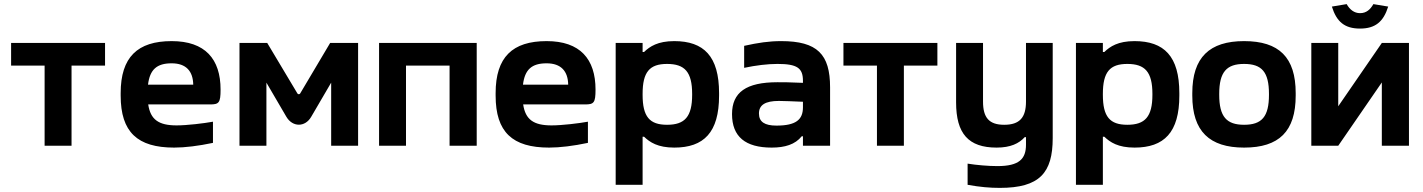

<svg xmlns="http://www.w3.org/2000/svg" viewBox="-20 -709 6924 934"><path d="M197 0H328V-390H491V-500H34V-390H197Z M1053 -273C1053 -422 978 -509 815 -509C649 -509 567 -431 567 -256V-244C567 -66 649 9 827 9C880 9 945 1 1016 -14V-117C973 -109 889 -99 839 -99C752 -99 712 -127 701 -201H1002C1045 -201 1053 -209 1053 -273ZM700 -297C709 -371 743 -401 815 -401C885 -401 919 -363 920 -297Z M1145 -500V0H1276V-307L1373 -141C1403 -90 1464 -89 1494 -141L1591 -307V0H1722V-500H1586L1440 -254C1438 -250 1430 -249 1427 -254L1280 -500Z M1824 0H1955V-390H2167V0H2299V-500H1824Z M2877 -273C2877 -422 2802 -509 2639 -509C2473 -509 2391 -431 2391 -256V-244C2391 -66 2473 9 2651 9C2704 9 2769 1 2840 -14V-117C2797 -109 2713 -99 2663 -99C2576 -99 2536 -127 2525 -201H2826C2869 -201 2877 -209 2877 -273ZM2524 -297C2533 -371 2567 -401 2639 -401C2709 -401 2743 -363 2744 -297Z M3478 -244V-256C3478 -435 3404 -509 3260 -509C3180 -509 3141 -483 3113 -456H3106V-500H2975V190H3106V-44H3113C3141 -17 3180 9 3260 9C3404 9 3478 -65 3478 -244ZM3106 -248V-252C3106 -359 3140 -398 3225 -398C3311 -398 3347 -359 3347 -252V-248C3347 -141 3311 -102 3225 -102C3140 -102 3106 -141 3106 -248Z M3780 -509C3720 -509 3668 -501 3600 -486V-379C3657 -391 3713 -398 3762 -398C3858 -398 3886 -378 3886 -316V-306C3827 -309 3785 -309 3762 -309C3610 -309 3541 -260 3541 -154C3541 -44 3606 9 3734 9C3798 9 3848 -6 3880 -46H3886V0H4018V-284C4018 -445 3956 -509 3780 -509ZM3672 -157C3672 -198 3702 -218 3769 -218C3792 -218 3837 -216 3886 -214V-187C3886 -127 3852 -98 3757 -98C3700 -98 3672 -116 3672 -157Z M4246 0H4377V-390H4540V-500H4083V-390H4246Z M5101 -37V-500H4971V-215C4971 -137 4940 -102 4865 -102C4791 -102 4762 -137 4762 -215V-500H4631V-211C4631 -59 4691 9 4828 9C4896 9 4937 -11 4965 -42H4971V-5C4971 64 4938 99 4832 99C4788 99 4730 94 4687 87V190C4748 201 4795 205 4844 205C5037 205 5101 132 5101 -37Z M5717 -244V-256C5717 -435 5643 -509 5499 -509C5419 -509 5380 -483 5352 -456H5345V-500H5214V190H5345V-44H5352C5380 -17 5419 9 5499 9C5643 9 5717 -65 5717 -244ZM5345 -248V-252C5345 -359 5379 -398 5464 -398C5550 -398 5586 -359 5586 -252V-248C5586 -141 5550 -102 5464 -102C5379 -102 5345 -141 5345 -248Z M5780 -256V-244C5780 -70 5864 9 6032 9C6202 9 6283 -70 6283 -244V-256C6283 -430 6202 -509 6032 -509C5864 -509 5780 -430 5780 -256ZM5911 -248V-252C5911 -359 5947 -398 6032 -398C6118 -398 6153 -359 6153 -252V-248C6153 -141 6118 -102 6032 -102C5947 -102 5911 -141 5911 -248Z M6359 0H6490L6702 -308V0H6834V-500H6702L6490 -192V-500H6359ZM6459 -677 6531 -689C6546 -662 6568 -645 6596 -645C6627 -645 6646 -663 6661 -689L6733 -677C6710 -603 6670 -570 6596 -570C6521 -570 6482 -603 6459 -677Z"/></svg>

Font: LT Wave Alt Bold
Style: Regular
Weight: 700
Designer: Daniel Lyons
Version: Version 2.5 (Glyphs App)